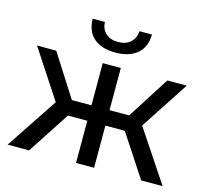

<svg xmlns="http://www.w3.org/2000/svg" viewBox="-99 -792 979 906"><g transform="rotate(15 390.5 -339.0)"><path d="M529 -206.1 664.2 0H769.1L601.7 -251.2L756.2 -487.6H661.5L529.9 -281.5H434.2V-487.6H345.9V-281.5H250.2L118.7 -487.6H24.8L179.4 -252.1L12 0H116.8L251.2 -206.1H345.9V0H434.2V-206.1ZM284.3 -583.7C309.4 -562 344.7 -551.1 390.1 -551.1C434.9 -551.1 470.1 -562 495.9 -583.7C521.6 -605.5 534.8 -636.9 535.4 -678H473.8C473.2 -655.3 465.2 -637.1 449.9 -623.3C434.5 -609.5 414.3 -602.6 389.2 -602.6C364 -602.6 343.9 -609.5 328.9 -623.3C313.9 -637.1 306.1 -655.3 305.4 -678H245.6C246.3 -636.9 259.1 -605.5 284.3 -583.7Z"/></g></svg>

Font: Montserrat Ace
Style: Regular
Weight: 500
Designer: Julieta Ulanovsky
Foundry: Julieta Ulanovsky
Version: Version 1